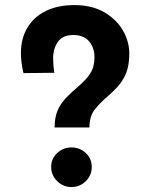

<svg xmlns="http://www.w3.org/2000/svg" viewBox="-20 -737 596 762"><path d="M263.7 5.4Q296.9 5.4 320.6 -18.1Q344.2 -41.5 344.2 -74.2Q344.2 -107.4 320.6 -129.6Q296.9 -151.9 263.7 -151.9Q231 -151.9 207 -129.6Q183.1 -107.4 183.1 -74.2Q183.1 -41.5 207 -18.1Q231 5.4 263.7 5.4ZM195.8 -448.2Q193.4 -461.4 192.1 -476.8Q190.9 -492.2 190.9 -505.9Q190.9 -544.4 210 -571.3Q229 -598.1 270.5 -598.1Q312 -598.1 333.5 -573Q355 -547.9 355 -509.3Q355 -472.2 338.6 -446.3Q322.3 -420.4 288.1 -391.6Q262.2 -369.6 241.5 -347.9Q220.7 -326.2 208.7 -298.8Q196.8 -271.5 196.8 -231H335Q335 -276.4 356.7 -303.2Q378.4 -330.1 406.7 -354Q428.2 -372.6 448 -394.3Q467.8 -416 480.5 -447Q493.2 -478 493.2 -524.9Q493.2 -571.8 467.8 -616Q442.4 -660.2 393.6 -688.5Q344.7 -716.8 274.9 -716.8Q209.5 -716.8 161.9 -693.4Q114.3 -669.9 88.6 -627Q63 -584 63 -525.9Q63 -508.8 65.7 -487.3Q68.4 -465.8 73.2 -446.8Z"/></svg>

Font: Estedad-FD-VF Thin
Style: Regular
Weight: 100
Designer: Amin Abedi
Version: Version 5.0